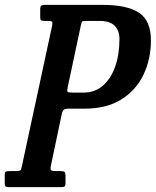

<svg xmlns="http://www.w3.org/2000/svg" viewBox="-74 -770 642 790"><path d="M179.5 -298 136 -91Q132.5 -76 135.2 -71Q138 -66 157.5 -66H176Q188.5 -66 192 -62.5Q195.5 -59 195.5 -46.5V-16Q195.5 -5.5 191.2 -2.8Q187 0 176 0H-36Q-46.5 0 -50.5 -2.2Q-54.5 -4.5 -54.5 -15.5V-48Q-54.5 -61.5 -50.2 -63.8Q-46 -66 -32.5 -66H-8.5Q10.5 -66 12.5 -72Q14.5 -78 17.5 -93L140.5 -664.5Q143 -677.5 140 -680.8Q137 -684 122 -684H108Q97.5 -684 94.5 -687Q91.5 -690 91.5 -700V-731.5Q91.5 -744.5 96.2 -747.2Q101 -750 112.5 -750H346.5Q450 -750 498.5 -717.2Q547 -684.5 547 -604.5Q547 -527 516.5 -463Q486 -399 425.5 -361Q365 -323 274.5 -323H211Q193 -323 187.8 -318Q182.5 -313 179.5 -298ZM223 -389H270Q316.5 -389 349.5 -417.8Q382.5 -446.5 400 -496.2Q417.5 -546 417.5 -609.5Q417.5 -644 397.8 -664Q378 -684 336 -684H280.5Q267 -684 264.2 -681.2Q261.5 -678.5 259 -667L204.5 -411Q201.5 -396.5 203.8 -392.8Q206 -389 223 -389Z"/></svg>

Font: Besley* Condensed Medium
Style: Italic
Weight: 500
Width: 3
Italic angle: -13°
Designer: Owen Earl
Foundry: indestructible type*
Version: Version 3.000; ttfautohint (v1.8.3)